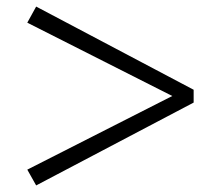

<svg xmlns="http://www.w3.org/2000/svg" viewBox="-20 -660 655 584"><path d="M569 -387 90 -640 63 -591 504 -368 63 -144 90 -96 569 -348Z"/></svg>

Font: Source Han Serif KR Heavy
Style: Regular
Weight: 900
Designer: Ryoko NISHIZUKA 西塚涼子 (kana & ideographs); Frank Grießhammer (Latin, Greek & Cyrillic); Wenlong ZHANG 张文龙 (bopomofo); San
Foundry: Adobe
Version: Version 2.001;hotconv 1.1.0;makeotfexe 2.6.0